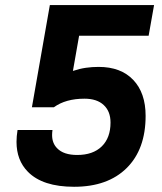

<svg xmlns="http://www.w3.org/2000/svg" viewBox="-20 -713 626 743"><path d="M266.6 9.8Q145 9.8 87.9 -48.3Q43.9 -92.8 43.9 -164.1Q43.9 -185.5 47.9 -210H183.1Q181.6 -199.7 181.6 -190.4Q181.6 -158.7 201.2 -139.2Q226.1 -113.3 278.8 -113.3Q339.8 -113.3 373.8 -146.5Q407.7 -179.7 407.7 -238.8Q407.7 -282.2 381.3 -306.6Q355 -331.1 307.1 -331.1Q233.9 -331.1 188.5 -297.9H103.5L172.9 -693.4H576.2L555.2 -574.7H286.1L262.2 -438.5Q288.6 -447.3 312.5 -450.7Q336.4 -454.1 361.8 -454.1Q447.8 -454.1 495.6 -403.8Q543.5 -353.5 543.5 -264.6Q543.5 -135.3 470.2 -62.7Q397 9.8 266.6 9.8Z"/></svg>

Font: CaskaydiaCove NF
Style: Bold Italic
Weight: 700
Italic angle: -10°
Designer: Aaron Bell
Foundry: Saja Typeworks
Version: Version 2111.001; VTT 6.35;Nerd Fonts 3.2.1